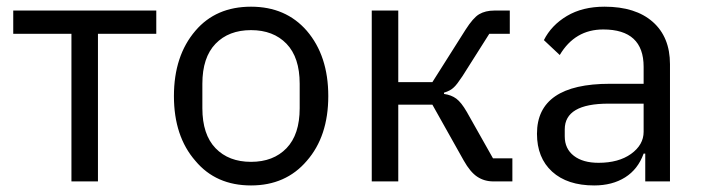

<svg xmlns="http://www.w3.org/2000/svg" viewBox="-20 -548 2124 580"><path d="M195.8 -445.8V0H275.9V-445.8H452.1V-516.1H20V-445.8Z M738.3 12.2Q843.3 12.2 906.7 -62Q971.7 -136.2 971.7 -257.8Q971.7 -379.4 906.7 -455.1Q843.3 -527.8 738.3 -527.8Q632.3 -527.8 570.3 -455.1Q505.4 -379.4 505.4 -257.8Q505.4 -136.2 570.3 -62Q632.3 12.2 738.3 12.2ZM591.3 -221.2V-294.9Q591.3 -374.5 631.1 -415.8Q670.9 -457 738.3 -457Q805.7 -457 845.5 -415.8Q885.3 -374.5 885.3 -294.9V-221.2Q885.3 -141.6 845.5 -100.3Q805.7 -59.1 738.3 -59.1Q670.9 -59.1 631.1 -100.3Q591.3 -141.6 591.3 -221.2Z M1103 -516.1V0H1183.1V-231.9H1286.1L1380.9 -63Q1400.4 -28.3 1421.6 -14.2Q1442.9 0 1470.2 0H1527.8V-69.8H1469.2L1390.1 -210Q1373.5 -238.8 1358.4 -250Q1343.3 -261.2 1321.3 -264.2V-268.1Q1340.8 -273.9 1351.1 -284.2Q1359.9 -292 1377 -317.9L1458 -445.8H1520V-516.1H1473.1Q1446.3 -516.1 1427.2 -504.9Q1409.2 -494.1 1386.2 -458L1286.1 -299.8H1183.1V-516.1Z M1806.2 -527.8Q1899.9 -527.8 1951.9 -481.9Q2003.9 -436 2003.9 -354V0H1929.2V-84H1924.3Q1907.2 -36.6 1868.4 -12.2Q1829.6 12.2 1774.9 12.2Q1693.8 12.2 1647.9 -29.5Q1602.1 -71.3 1602.1 -144Q1602.1 -294.9 1822.3 -294.9H1924.3V-346.2Q1924.3 -459 1802.2 -459Q1716.8 -459 1670.9 -381.8L1623 -426.8Q1645.5 -471.7 1692.6 -499.8Q1739.7 -527.8 1806.2 -527.8ZM1924.3 -149.9V-234.9H1817.9Q1686 -234.9 1686 -157.2V-136.2Q1686 -98.6 1713.4 -77.4Q1740.7 -56.2 1788.1 -56.2Q1848.6 -56.2 1886.2 -83Q1924.3 -110.4 1924.3 -149.9Z"/></svg>

Font: Plexus Sans
Style: Regular
Weight: 400
Version: Version 2.001;PS 002.001;hotconv 1.0.70;makeotf.lib2.5.58329